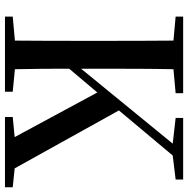

<svg xmlns="http://www.w3.org/2000/svg" viewBox="-12 -764 775 792"><g transform="rotate(90 376.0 -367.5)"><path d="M567 0H752V-32L674 -40L435 -470L621 -692L720 -704V-735H466V-704L572 -692L263 -314V-393C263 -494 263 -596 265 -695L364 -704V-735H48V-704L147 -695C148 -595 148 -495 148 -393V-342C148 -241 148 -140 147 -41L48 -32V0H358V-32L265 -41C263 -123 263 -200 263 -265L361 -381L545 -40L462 -32V0Z"/></g></svg>

Font: Noto Serif CJK HK SemiBold
Style: Regular
Weight: 600
Designer: Ryoko NISHIZUKA 西塚涼子 (kana & ideographs); Frank Grießhammer (Latin, Greek & Cyrillic); Wenlong ZHANG 张文龙 (bopomofo); San
Foundry: Adobe
Version: Version 2.001;hotconv 1.1.0;makeotfexe 2.6.0